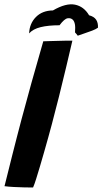

<svg xmlns="http://www.w3.org/2000/svg" viewBox="-24 -846 466 874"><path d="M126.5 7.5Q110 7.5 86.2 7Q62.5 6.5 38.5 5.2Q14.5 4 -3.5 1.5Q3 -23.5 11.8 -59.5Q20.5 -95.5 31.2 -137.2Q42 -179 52.8 -221.8Q63.5 -264.5 74 -303Q94.5 -380 119.5 -470Q144.5 -560 173 -658Q180.5 -658.5 196.8 -658.8Q213 -659 233.5 -659.8Q254 -660.5 273 -660.8Q292 -661 305.5 -661Q292.5 -605 276.8 -539Q261 -473 244.5 -406.5Q228 -340 212 -280.5Q204.5 -252 195.2 -218.8Q186 -185.5 176.2 -151.5Q166.5 -117.5 157.2 -86.2Q148 -55 140.2 -30.5Q132.5 -6 126.5 7.5ZM108.5 -694Q110.5 -739.5 139.8 -768.8Q169 -798 217 -798.5Q276.5 -833 317.2 -824.8Q358 -816.5 381.5 -776.5Q404 -770.5 413.5 -756.5Q423 -742.5 422 -720Q412.5 -713 395.5 -706.5Q378.5 -700 360.8 -694.2Q343 -688.5 330 -683.5Q326.5 -687.5 324 -691.2Q321.5 -695 317.5 -698.5Q319.5 -723 316.8 -736.2Q314 -749.5 307.5 -756Q298.5 -765 283.8 -762.8Q269 -760.5 247 -731Q196 -731 161.2 -722.5Q126.5 -714 108.5 -694Z"/></svg>

Font: Grandstander Thin SemiBold
Style: Italic
Weight: 600
Italic angle: -15°
Version: Version 1.200